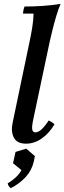

<svg xmlns="http://www.w3.org/2000/svg" viewBox="-20 -734 336 1001"><path d="M116 15Q68 15 52 -17Q36 -49 46 -95L134 -516Q142 -553 148 -590Q154 -627 155 -663H100Q100 -670 102.5 -681.5Q105 -693 108 -700Q153 -700 200.5 -703Q248 -706 296 -714Q285 -689 274 -652.5Q263 -616 254 -579.5Q245 -543 239 -516L151 -100Q146 -75 148 -59.5Q150 -44 165 -44Q179 -44 195.5 -58.5Q212 -73 234 -106Q242 -102 249.5 -97.5Q257 -93 264 -86Q238 -41 199 -13Q160 15 116 15ZM117 41 162 80 156 109Q145 156 112.5 190.5Q80 225 36 247Q23 237 20 222Q45 207 63 190Q81 173 92 153L48 117L61 58Z"/></svg>

Font: Poltawski Nowy Medium
Style: Italic
Weight: 500
Italic angle: -12°
Version: Version 1.001;gftools[0.9.25]